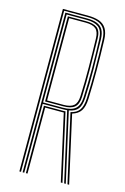

<svg xmlns="http://www.w3.org/2000/svg" viewBox="-122 -856 595 913"><g transform="rotate(15 175.5 -400.0)"><path d="M70 0V-800H192Q225.8 -800 249 -791.8Q272.2 -783.5 284.6 -763.2Q297 -743 298 -707Q300.5 -631 300.6 -559.8Q300.8 -488.5 298 -418Q296.5 -379.5 283.4 -359.4Q270.2 -339.2 241.2 -330.5L315 0H306.8L231.8 -335.2Q261.5 -342 274.9 -361.1Q288.2 -380.2 290 -418Q293.2 -489.2 293 -561.4Q292.8 -633.5 290 -707Q289 -738.2 278.5 -757.1Q268 -776 246.8 -784.5Q225.5 -793 192 -793H78V0ZM102 0V-332H191Q196 -332 200.1 -332.1Q204.2 -332.2 208 -332.5L282.2 0H274L201.5 -325.2Q199 -325 196.4 -325Q193.8 -325 191 -325H110V0ZM86 0V-786H192Q223 -786 242.5 -778.1Q262 -770.2 271.6 -752.9Q281.2 -735.5 282 -707Q284 -638.2 284.8 -563.8Q285.5 -489.2 282 -419Q280.2 -382 266.4 -364Q252.5 -346 222 -341L298.5 0H290.5L214.2 -340Q208.2 -339.5 202.4 -339.2Q196.5 -339 191 -339H94V0ZM94 -346H191Q233.5 -346 252.9 -362.8Q272.2 -379.5 274 -419Q277.2 -491.2 277.1 -562.4Q277 -633.5 274 -706Q272.2 -748.5 251.5 -763.8Q230.8 -779 192 -779H94ZM102 -353V-772H192Q227.2 -772 246.2 -758.4Q265.2 -744.8 266 -706Q267.5 -632.5 268.1 -561Q268.8 -489.5 266 -419Q264.8 -383.2 247.1 -368.1Q229.5 -353 191 -353ZM110 -360H191Q225.2 -360 241 -373.8Q256.8 -387.5 258 -420Q261 -491.2 260.5 -561.9Q260 -632.5 258 -706Q257.2 -738 241.8 -751.5Q226.2 -765 192 -765H110Z"/></g></svg>

Font: Big Shoulders Inline Text Thin
Style: Regular
Weight: 100
Designer: Patric King
Foundry: XO Type Co
Version: Version 2.002